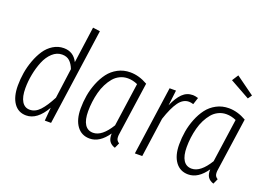

<svg xmlns="http://www.w3.org/2000/svg" viewBox="-109 -1071 1920 1374"><g transform="rotate(20 850.5 -383.5)"><path d="M407.2 -743.2 461.9 -735.8 357.9 0H310.1L318.8 -101.1Q254.9 11.2 170.9 11.2Q110.4 11.2 76.7 -37.4Q43 -85.9 43 -170.9Q43 -218.8 51 -268.1Q59.1 -317.4 76.9 -365.5Q94.7 -413.6 119.6 -450.9Q144.5 -488.3 181.6 -511.2Q218.8 -534.2 262.2 -534.2Q335.4 -534.2 369.1 -466.8ZM266.1 -486.8Q225.6 -486.8 192.6 -456.3Q159.7 -425.8 140.1 -377.9Q120.6 -330.1 110.4 -276.4Q100.1 -222.7 100.1 -170.9Q100.1 -105.5 121.3 -70.8Q142.6 -36.1 181.2 -36.1Q223.1 -36.1 257.8 -73.2Q292.5 -110.4 329.1 -181.2L359.9 -410.2Q345.7 -446.8 323.7 -466.8Q301.8 -486.8 266.1 -486.8Z M768.6 -534.2Q835 -534.2 901.4 -496.1L846.7 -113.8Q839.8 -78.6 843 -59.3Q846.2 -40 865.7 -28.8L847.7 11.2Q818.8 2.4 804.4 -18.1Q790 -38.6 791.5 -77.1Q730.5 11.2 654.3 11.2Q592.3 11.2 556.9 -37.1Q521.5 -85.4 521.5 -169.9Q521.5 -219.7 529.8 -269Q538.1 -318.4 557.4 -366.7Q576.7 -415 604.5 -451.9Q632.3 -488.8 674.8 -511.5Q717.3 -534.2 768.6 -534.2ZM766.6 -487.8Q734.4 -487.8 706.3 -474.1Q678.2 -460.4 658.2 -436.5Q638.2 -412.6 622.6 -381.8Q606.9 -351.1 597.4 -314.9Q587.9 -278.8 583.3 -242.4Q578.6 -206.1 578.6 -169.9Q578.6 -104 600.3 -70.1Q622.1 -36.1 663.6 -36.1Q731 -36.1 794.4 -140.1L841.3 -471.2Q803.7 -487.8 766.6 -487.8Z M1245.1 -534.2Q1260.7 -534.2 1285.2 -526.9L1268.1 -474.1Q1248.5 -480 1234.4 -480Q1189.5 -480 1156.7 -434.6Q1124 -389.2 1094.2 -298.8L1052.2 0H996.1L1070.3 -522.9H1119.1L1105 -405.8Q1132.3 -469.2 1165.3 -501.7Q1198.2 -534.2 1245.1 -534.2Z M1501 -777.8 1642.1 -675.8 1621.1 -646 1470.2 -730ZM1519 -534.2Q1585.4 -534.2 1651.9 -496.1L1597.2 -113.8Q1590.3 -78.6 1593.5 -59.3Q1596.7 -40 1616.2 -28.8L1598.1 11.2Q1569.3 2.4 1554.9 -18.1Q1540.5 -38.6 1542 -77.1Q1481 11.2 1404.8 11.2Q1342.8 11.2 1307.4 -37.1Q1272 -85.4 1272 -169.9Q1272 -219.7 1280.3 -269Q1288.6 -318.4 1307.9 -366.7Q1327.1 -415 1355 -451.9Q1382.8 -488.8 1425.3 -511.5Q1467.8 -534.2 1519 -534.2ZM1517.1 -487.8Q1484.9 -487.8 1456.8 -474.1Q1428.7 -460.4 1408.7 -436.5Q1388.7 -412.6 1373 -381.8Q1357.4 -351.1 1347.9 -314.9Q1338.4 -278.8 1333.7 -242.4Q1329.1 -206.1 1329.1 -169.9Q1329.1 -104 1350.8 -70.1Q1372.6 -36.1 1414.1 -36.1Q1481.4 -36.1 1544.9 -140.1L1591.8 -471.2Q1554.2 -487.8 1517.1 -487.8Z"/></g></svg>

Font: Fira Sans Compressed Light
Style: Italic
Weight: 300
Width: 3
Italic angle: -8°
Designer: Carrois Corporate & Edenspiekermann AG
Foundry: Carrois Corporate GbR & Edenspiekermann AG
Version: Version 4.203;PS 004.203;hotconv 1.0.88;makeotf.lib2.5.64775